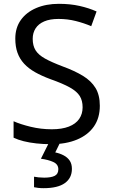

<svg xmlns="http://www.w3.org/2000/svg" viewBox="-20 -744 589 1004"><path d="M502 -191Q502 -127 471 -82.5Q440 -38 382.5 -14Q325 10 247 10Q207 10 170.5 6Q134 2 104 -5.5Q74 -13 51 -24V-110Q87 -94 140.5 -81Q194 -68 251 -68Q304 -68 340 -82Q376 -96 394 -122Q412 -148 412 -183Q412 -218 397 -242Q382 -266 345.5 -286.5Q309 -307 244 -330Q198 -347 163.5 -366.5Q129 -386 106 -411Q83 -436 71.5 -468Q60 -500 60 -542Q60 -599 89 -639.5Q118 -680 169.5 -702Q221 -724 288 -724Q347 -724 396 -713Q445 -702 485 -684L457 -607Q420 -623 376.5 -634Q333 -645 286 -645Q241 -645 211 -632Q181 -619 166 -595.5Q151 -572 151 -541Q151 -505 166 -481Q181 -457 215 -438Q249 -419 307 -397Q370 -374 413.5 -347.5Q457 -321 479.5 -284Q502 -247 502 -191ZM356 139Q356 187 319 213.5Q282 240 208 240Q193 240 179.5 238.5Q166 237 158 235V180Q167 182 182 183.5Q197 185 211 185Q247 185 266 175.5Q285 166 285 141Q285 115 258.5 103Q232 91 194 86L237 0H295L269 53Q293 58 313 68.5Q333 79 344.5 96Q356 113 356 139Z"/></svg>

Font: Noto Sans Malayalam
Style: Regular
Weight: 400
Designer: Jelle Bosma - Monotype Design Team
Foundry: Monotype Imaging Inc.
Version: Version 2.103